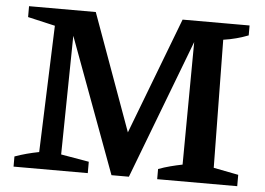

<svg xmlns="http://www.w3.org/2000/svg" viewBox="-49 -728 1090 791"><g transform="rotate(5 496.5 -332.0)"><path d="M856 -67 959 -47V0H628V-42Q652 -51 677 -57.5Q702 -64 727 -69L731 -622L747 -619L511 0H439L215 -605L233 -608L225 -67L341 -47V0H34V-42Q59 -51 83.5 -57.5Q108 -64 134 -69L153 -593L40 -619V-664H316L506 -140H475L675 -664H952V-623Q929 -614 903 -607Q877 -600 849 -596Z"/></g></svg>

Font: Piazzolla Thin
Style: Bold
Weight: 700
Version: Version 2.005